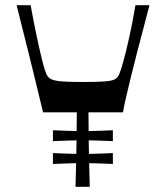

<svg xmlns="http://www.w3.org/2000/svg" viewBox="-20 -720 640 740"><path d="M146 -287Q131 -350 118 -402.5Q105 -455 93.5 -502.5Q82 -550 69.5 -598Q57 -646 44 -700H98Q110 -634 121.5 -580Q133 -526 142 -489.5Q151 -453 157 -439Q162 -425 172.5 -417.5Q183 -410 211 -407Q239 -404 299 -404Q359 -404 387 -406.5Q415 -409 425.5 -416Q436 -423 441 -438Q447 -452 457 -489Q467 -526 479 -580Q491 -634 502 -700H556Q545 -657 532.5 -610Q520 -563 508 -516.5Q496 -470 485.5 -427Q475 -384 466.5 -348Q458 -312 454 -287H321Q321 -247 322 -174Q323 -101 326 0H271Q274 -101 275 -174Q276 -247 276 -287ZM415 -176Q393 -177 377.5 -177.5Q362 -178 350 -178.5Q338 -179 326 -179Q314 -179 300 -179Q286 -179 274.5 -179Q263 -179 250.5 -178.5Q238 -178 222 -177.5Q206 -177 184 -176V-218Q206 -217 222 -216.5Q238 -216 250.5 -215.5Q263 -215 274.5 -215Q286 -215 300 -215Q315 -215 326.5 -215Q338 -215 350 -215.5Q362 -216 377.5 -216.5Q393 -217 415 -218ZM415 -88Q393 -89 377.5 -89.5Q362 -90 350 -90.5Q338 -91 326 -91Q314 -91 300 -91Q286 -91 274.5 -91Q263 -91 250.5 -90.5Q238 -90 222 -89.5Q206 -89 184 -88V-130Q206 -129 222 -128.5Q238 -128 250.5 -127.5Q263 -127 274.5 -127Q286 -127 300 -127Q315 -127 326.5 -127Q338 -127 350 -127.5Q362 -128 377.5 -128.5Q393 -129 415 -130Z"/></svg>

Font: Ojuju SemiBold
Style: Regular
Weight: 600
Designer: Chisaokwu Joboson, Mirko Velimirovic
Foundry: Udi Foundry
Version: Version 1.000